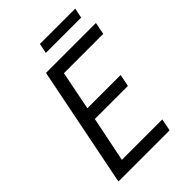

<svg xmlns="http://www.w3.org/2000/svg" viewBox="-228 -883 984 984"><g transform="rotate(-45 264.0 -391.5)"><path d="M35 0H406L419 -66H126L176 -312H416L429 -378H188L230 -590H515L528 -656H166ZM238 -729H494L505 -783H249Z"/></g></svg>

Font: Source Sans Pro
Style: Italic
Weight: 400
Italic angle: -11°
Designer: Paul D. Hunt
Foundry: Adobe Systems Incorporated
Version: Version 3.006;hotconv 1.0.111;makeotfexe 2.5.65597